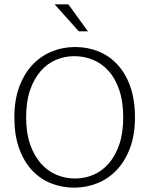

<svg xmlns="http://www.w3.org/2000/svg" viewBox="-20 -854 686 882"><path d="M325 -638Q382 -638 432 -618Q482 -598 519.5 -557.5Q557 -517 578.5 -456.5Q600 -396 600 -315Q600 -236 578 -176Q556 -116 518 -75Q480 -34 429 -13Q378 8 321 8Q264 8 214 -12Q164 -32 126.5 -72.5Q89 -113 67.5 -173.5Q46 -234 46 -315Q46 -394 68 -454Q90 -514 128 -555Q166 -596 217 -617Q268 -638 325 -638ZM100 -315Q100 -243 118.5 -190.5Q137 -138 168 -103Q199 -68 239.5 -51Q280 -34 325 -34Q369 -34 409 -51Q449 -68 479.5 -103Q510 -138 528 -190.5Q546 -243 546 -315Q546 -388 527.5 -441.5Q509 -495 478 -529Q447 -563 406.5 -579.5Q366 -596 321 -596Q277 -596 237 -579Q197 -562 166.5 -527Q136 -492 118 -439.5Q100 -387 100 -315ZM231 -834H294L384 -710H342Z"/></svg>

Font: Mukta ExtraLight
Style: Regular
Weight: 275
Designer: Girish Dalvi and Yashodeep Gholap
Foundry: Ek Type
Version: Version 2.538;PS 1.002;hotconv 16.6.51;makeotf.lib2.5.65220;